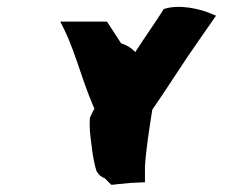

<svg xmlns="http://www.w3.org/2000/svg" viewBox="-20 -891 699 551"><path d="M299 -361C300 -361 302 -360 313 -362L354 -366L396 -368V-413C399 -462 408 -519 417 -576C464 -644 506 -712 552 -777L600 -846L583 -853C554 -865 495 -880 450 -865L428 -831C403 -795 381 -761 356 -723L287 -829H153L164 -807C201 -732 221 -636 263 -554C260 -507 261 -459 266 -412V-411L272 -388ZM201 -782C208 -773 214 -762 220 -753V-751L230 -737C239 -728 259 -712 270 -701C273 -695 282 -680 283 -677C285 -668 285 -659 293 -646L288 -636C271 -616 256 -591 244 -566L238 -553C237 -535 237 -518 240 -496C244 -464 247 -431 257 -400L259 -397C259 -397 272 -373 298 -380H299C332 -390 323 -430 323 -430C329 -452 337 -468 344 -494C348 -511 353 -524 361 -537L367 -547V-551C368 -552 368 -552 369 -552L370 -553V-554C391 -590 412 -610 436 -650C459 -689 475 -708 504 -749L506 -751V-757C515 -787 515 -794 520 -812L521 -814L522 -823C528 -844 496 -853 474 -847L469 -843L468 -844C458 -834 451 -831 435 -810C415 -779 404 -767 388 -735C387 -735 381 -735 378 -734C371 -739 367 -742 358 -751C338 -766 328 -765 311 -773C292 -784 288 -783 280 -789L279 -788L269 -794C260 -801 253 -807 245 -816H244C220 -832 184 -808 201 -782Z"/></svg>

Font: Hussar Pisanka
Style: Bd
Weight: 700
Designer: Robert Jablonski
Foundry: Cannot Into Space Fonts
Version: Version 1.070